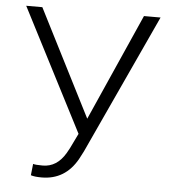

<svg xmlns="http://www.w3.org/2000/svg" viewBox="-52 -759 731 816"><g transform="rotate(5 313.5 -350.5)"><path d="M327.1 -255.4 529.3 -710.9H600.1L325.2 -115.7L307.6 -82Q255.9 10.3 155.3 10.3Q125.5 10.3 109.4 4.9L114.7 -43.9Q125 -40.5 155.8 -40.5Q216.3 -40.5 252.9 -102.5L265.1 -124.5L295.9 -188L26.9 -710.9H95.7Z"/></g></svg>

Font: SteelSelectRoboto
Style: Regular
Weight: 300
Designer: Google
Version: Version 2.137; 2017